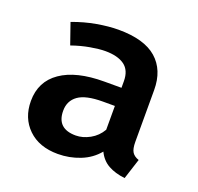

<svg xmlns="http://www.w3.org/2000/svg" viewBox="-105 -671 825 801"><g transform="rotate(20 307.5 -271.0)"><path d="M515.9 -143.1Q515.9 -111.8 525.1 -97.4Q534.4 -83.1 554.9 -76.4L525.6 14.4Q482.6 9.7 451.8 -7.4Q421 -24.6 404.6 -59Q373.8 -21.5 326.9 -3.1Q280 15.4 228.7 15.4Q145.6 15.4 96.9 -31.8Q48.2 -79 48.2 -154.4Q48.2 -241 116.2 -287.9Q184.1 -334.9 308.7 -334.9H384.6V-364.1Q384.6 -412.3 354.6 -434.1Q324.6 -455.9 269.2 -455.9Q243.1 -455.9 203.6 -449Q164.1 -442.1 123.1 -427.7L90.8 -520.5Q142.6 -540 195.1 -549.2Q247.7 -558.5 290.8 -558.5Q405.1 -558.5 460.5 -510Q515.9 -461.5 515.9 -372.8ZM272.8 -82.6Q303.6 -82.6 334.9 -99.7Q366.2 -116.9 384.6 -148.7V-254.4H331.3Q255.9 -254.4 222.3 -230.3Q188.7 -206.2 188.7 -162.1Q188.7 -82.6 272.8 -82.6Z"/></g></svg>

Font: Fira Code SemiBold
Style: Regular
Weight: 600
Designer: Carrois Corporate, Edenspiekermann AG, Nikita Prokopov
Foundry: Carrois Corporate, Edenspiekermann AG, Nikita Prokopov
Version: Version 6.002